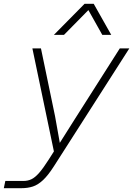

<svg xmlns="http://www.w3.org/2000/svg" viewBox="-41 -798 711 1008"><path d="M248 -188 273 -48 350 -170 588 -544H638L242 75Q212 122 185.5 147Q159 172 132 181Q105 190 71 190H-21L-13 152H82Q105 152 124 143Q143 134 164.5 109.5Q186 85 214 41L242 -3L129 -544H174ZM242 -615 403 -778H451L543 -615H496L423 -745L295 -615Z"/></svg>

Font: Azeret Mono Thin Thin
Style: Italic
Weight: 250
Italic angle: -12°
Version: Version 1.002